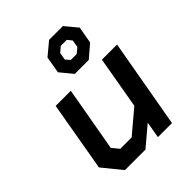

<svg xmlns="http://www.w3.org/2000/svg" viewBox="-215 -891 1013 1013"><g transform="rotate(-45 291.5 -384.5)"><path d="M36 -107 104 -498H217L153 -136L185 -97H270L398 -205L449 -498H562L474 0H369L385 -92L276 0H123ZM238 -615 254 -709 326 -769H429L486 -700L469 -606L399 -546H295ZM376 -613 405 -637 412 -678 392 -703H347L318 -678L311 -637L332 -613Z"/></g></svg>

Font: Chakra Petch SemiBold
Style: Italic
Weight: 600
Italic angle: -10°
Designer: Katatrad Aksorn Co.,Ltd.
Foundry: Cadson Demak Co.,Ltd.
Version: Version 1.000; ttfautohint (v1.6)